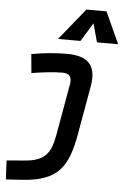

<svg xmlns="http://www.w3.org/2000/svg" viewBox="-65 -841 729 1122"><g transform="rotate(5 299.0 -280.0)"><path d="M13.2 234.4 106 228.5C316.9 215.3 374.5 129.9 409.2 -65.4L459.5 -349.1C481 -469.7 435.1 -527.8 304.2 -527.8C234.9 -527.8 166 -521 97.2 -508.3L107.4 -397.9C175.8 -408.7 235.8 -416 288.6 -416C330.1 -416 345.2 -395.5 337.9 -353L284.2 -49.8C265.1 55.7 233.4 105 114.7 114.7L7.3 123.5ZM513.2 -795.4H395.5L245.1 -609.9H377L443.8 -718.8L473.6 -609.9H597.7Z"/></g></svg>

Font: Cascadia Code SemiBold
Style: Italic
Weight: 600
Italic angle: -10°
Monospace: yes
Designer: Aaron Bell
Foundry: Saja Typeworks
Version: Version 2404.023